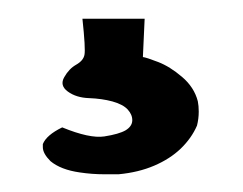

<svg xmlns="http://www.w3.org/2000/svg" viewBox="-20 -34 263 208"><path d="M69.3 -13.7H136.7L134.8 27.8Q138.7 28.3 151.4 33.2Q164.1 38.1 177.2 49.3Q190.4 60.5 194.3 75.7Q195.3 80.6 195.3 86.9Q195.3 94.7 193.4 102.1Q187.5 115.7 175.8 127Q164.1 138.2 147 145.5Q129.9 152.8 108.4 154.8Q100.1 154.8 93.3 154.8Q79.6 154.8 66.4 152.8Q45.9 149.9 34.7 140.6Q26.4 132.3 26.4 125.5Q26.4 123.5 26.4 122.1Q30.3 112.3 47.4 104Q77.1 116.2 93 113.8Q108.9 111.3 116 107.2Q123 103 123.3 96.7Q123.5 90.3 118.4 84.7Q113.3 79.1 101.8 75.9Q90.3 72.8 76.4 72.3Q62.5 71.8 53.5 65.2Q44.4 58.6 49.6 49.6Q54.7 40.5 62.5 36.1Q70.3 31.7 71.5 25.4Q72.8 19 69.3 -13.7Z"/></svg>

Font: Myanmar Kalay
Style: Regular
Weight: 400
Designer: Khon Soe Zaw Thu
Foundry: PaOh Unicode khonsoezawthu@gmail.com and @hotmail.com
Version: Version 1.20 December 6, 2016